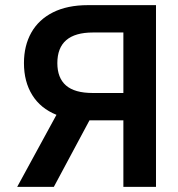

<svg xmlns="http://www.w3.org/2000/svg" viewBox="-20 -727 692 747"><path d="M460 0V-258.8H328.1L189.5 0H46.9L199.7 -280.3Q137.7 -305.2 105.5 -357.2Q73.2 -409.2 73.2 -481.4Q73.2 -549.3 101.8 -600.1Q130.4 -650.9 186.3 -679Q242.2 -707 322.3 -707H586.9V0ZM340.8 -365.2H460V-600.6H341.8Q203.1 -600.6 203.1 -481.4Q203.1 -423.8 236.8 -394.5Q270.5 -365.2 340.8 -365.2Z"/></svg>

Font: Pretendard Std SemiBold
Style: Regular
Weight: 600
Designer: Base glyphs from Inter by Rasmus Andersson; Hangeul glyphs from Noto Sans CJK(Source Han Sans) by Jang Soo-young and Kan
Foundry: Kil Hyung-jin
Version: Version 1.309